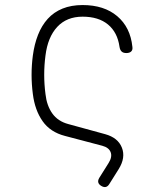

<svg xmlns="http://www.w3.org/2000/svg" viewBox="-20 -580 640 760"><path d="M413 148Q407 158 399 160Q391 162 381 156Q371 150 369 142Q367 134 373 124L410 65Q425 41 418 22.5Q411 4 385 -3L237 -42Q179 -57 148.5 -100.5Q118 -144 110 -208Q105 -246 105 -284Q105 -322 110 -360Q116 -405 130.5 -442Q145 -479 169 -505.5Q193 -532 227.5 -546Q262 -560 307 -560Q392 -560 444 -516Q496 -472 504 -395Q506 -383 499.5 -376.5Q493 -370 480 -370Q468 -370 461.5 -376Q455 -382 453 -395Q445 -452 407.5 -483Q370 -514 307 -514Q244 -514 206.5 -473.5Q169 -433 160 -360Q155 -322 155 -284Q155 -246 160 -208Q165 -162 187 -131Q209 -100 250 -89L396 -49Q447 -35 462.5 4.5Q478 44 450 89Z"/></svg>

Font: Maple Mono NL Thin
Style: Regular
Weight: 250
Monospace: yes
Designer: subframe7536
Version: Version 7.000